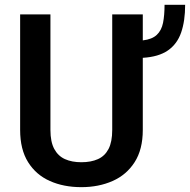

<svg xmlns="http://www.w3.org/2000/svg" viewBox="-20 -771 792 801"><path d="M752.4 -751Q752.4 -683.6 735.8 -635.5Q719.2 -587.4 680.4 -560.5Q641.6 -533.7 575.7 -529.8V-229Q575.7 -147.5 541.7 -94.5Q507.8 -41.5 449.7 -15.9Q391.6 9.8 319.3 9.8Q245.6 9.8 188 -15.9Q130.4 -41.5 97.2 -94.5Q64 -147.5 64 -229V-710.9H190.4V-229Q190.4 -179.2 206.3 -149.7Q222.2 -120.1 251 -107.2Q279.8 -94.2 319.3 -94.2Q359.9 -94.2 388.7 -107.2Q417.5 -120.1 432.9 -149.7Q448.2 -179.2 448.2 -229V-710.9H575.7V-602.5Q614.3 -606.9 634 -625.5Q653.8 -644 660.2 -675.8Q666.5 -707.5 666.5 -751Z"/></svg>

Font: Robert Sans
Style: Bold
Weight: 700
Designer: Christian Robertson (extended by Adam Twardoch)
Foundry: Google
Version: Version 12.135;April 2, 2019;FontCreator 11.5.0.2425 64-bit;